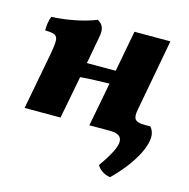

<svg xmlns="http://www.w3.org/2000/svg" viewBox="-100 -564 849 862"><g transform="rotate(15 324.5 -133.0)"><path d="M35 0 86 -269Q93 -308 92.5 -327.5Q92 -347 79 -353.5Q66 -360 34 -360Q34 -377 36.5 -394.5Q39 -412 45 -426Q97 -428 152 -439Q207 -450 250 -467Q286 -449 278 -402L253 -267H387L423 -458H590L528 -125Q521 -91 531 -78.5Q541 -66 574 -66H602Q621 -43 617.5 -11Q614 21 595 58.5Q576 96 547 133Q518 170 486 201Q465 198 448.5 187Q432 176 424 161Q486 74 486.5 37Q487 0 434 0H336L375 -204Q341 -203 305.5 -202Q270 -201 240 -198L202 0Z"/></g></svg>

Font: Vollkorn ExtraBold
Style: Italic
Weight: 800
Italic angle: -11°
Designer: Friedrich Althausen
Foundry: Friedrich Althausen
Version: Version 5.000; ttfautohint (v1.8.3)